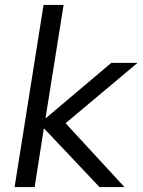

<svg xmlns="http://www.w3.org/2000/svg" viewBox="-20 -756 576 776"><path d="M39 0 156 -736H237L164 -279H166L430 -502H536L245 -258L483 0H382L159 -236H157L120 0Z"/></svg>

Font: Mulish
Style: Italic
Weight: 400
Italic angle: -9°
Designer: Vernon Adams
Foundry: Vernon Adams
Version: Version 3.603; ttfautohint (v1.8.3)